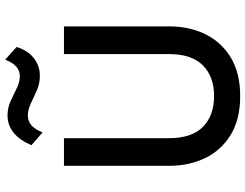

<svg xmlns="http://www.w3.org/2000/svg" viewBox="-128 -852 994 779"><g transform="rotate(-90 369.5 -462.0)"><path d="M369.6 15Q275.9 15 213.1 -23.1Q150.2 -61.2 118.5 -126.4Q86.8 -191.6 86.8 -273V-700H198.8V-273.9Q198.8 -181.7 244.8 -136.3Q290.9 -90.9 369.6 -90.9Q448.2 -90.9 494.2 -136.3Q540.1 -181.7 540.1 -273.9V-700H652.5V-273Q652.5 -191.8 620.8 -126.6Q589 -61.4 526.2 -23.2Q463.3 15 369.6 15ZM222.4 -786.6 170.5 -831.9Q189.3 -877.7 220 -903.3Q250.8 -928.9 290.9 -928.9Q322.4 -928.9 349.5 -916.4Q376.7 -904 401.5 -891.6Q426.2 -879.1 450.6 -879.1Q473.2 -879.1 489.9 -894.2Q506.6 -909.4 517.2 -938.6L568.8 -892.4Q554.9 -846.6 523.7 -822.2Q492.6 -797.8 452.2 -797.8Q420.9 -797.8 393 -809.9Q365.2 -822.1 339.8 -834.3Q314.3 -846.5 290.5 -846.5Q268.4 -846.5 251.2 -832Q234.1 -817.4 222.4 -786.6Z"/></g></svg>

Font: Geologica Thin
Style: Regular
Weight: 100
Version: Version 1.010;gftools[0.9.28]